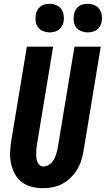

<svg xmlns="http://www.w3.org/2000/svg" viewBox="-20 -980 556 1008"><path d="M207 8Q177 8 148 1Q119 -6 96 -23Q73 -40 59 -65Q45 -90 38.5 -119Q32 -148 33 -178.5Q34 -209 39 -240L121 -735H259L174 -221Q172 -209 171 -197.5Q170 -186 170 -174.5Q170 -163 171 -152Q172 -141 176 -131Q180 -121 188 -113.5Q196 -106 208 -106Q219 -106 230 -111Q241 -116 249.5 -124.5Q258 -133 263.5 -143.5Q269 -154 273 -165Q277 -176 279.5 -187Q282 -198 284 -209L371 -735H509L419 -190Q415 -165 407.5 -140Q400 -115 386 -91.5Q372 -68 352.5 -48.5Q333 -29 309 -16Q285 -3 259 2.5Q233 8 207 8ZM440 -810Q423 -810 406.5 -816.5Q390 -823 380 -836.5Q370 -850 367.5 -867.5Q365 -885 368 -903Q370 -915 376 -926.5Q382 -938 392.5 -946Q403 -954 415.5 -957Q428 -960 441 -960Q458 -960 474.5 -953.5Q491 -947 501 -933.5Q511 -920 514 -902.5Q517 -885 514 -867Q512 -855 505.5 -843.5Q499 -832 488.5 -824Q478 -816 465.5 -813Q453 -810 440 -810ZM240 -810Q223 -810 206.5 -816.5Q190 -823 180 -836.5Q170 -850 167.5 -867.5Q165 -885 168 -903Q170 -915 176 -926.5Q182 -938 192.5 -946Q203 -954 215.5 -957Q228 -960 241 -960Q258 -960 274.5 -953.5Q291 -947 301 -933.5Q311 -920 314 -902.5Q317 -885 314 -867Q312 -855 305.5 -843.5Q299 -832 288.5 -824Q278 -816 265.5 -813Q253 -810 240 -810Z"/></svg>

Font: Iosevka Heavy Oblique
Style: Regular
Weight: 900
Italic angle: -9°
Monospace: yes
Designer: Belleve Invis
Foundry: Belleve Invis
Version: Version 32.5.0; ttfautohint (v1.8.4)